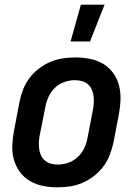

<svg xmlns="http://www.w3.org/2000/svg" viewBox="-20 -787 590 819"><path d="M225 12Q193 12 163 6Q133 0 107.5 -15Q82 -30 64.5 -54Q47 -78 39 -107Q31 -136 32.5 -168Q34 -200 40 -231L63 -351Q68 -378 78 -404Q88 -430 105 -453Q122 -476 145.5 -494Q169 -512 195 -523Q221 -534 247.5 -538Q274 -542 301 -542Q333 -542 363.5 -536Q394 -530 419.5 -515Q445 -500 462.5 -476Q480 -452 487.5 -423Q495 -394 494 -362Q493 -330 487 -299L464 -179Q458 -152 448 -126Q438 -100 421 -77Q404 -54 380.5 -36Q357 -18 331.5 -7Q306 4 279 8Q252 12 225 12ZM227 -85Q248 -85 270.5 -92.5Q293 -100 311 -116.5Q329 -133 339 -154Q349 -175 353 -197L376 -317Q379 -332 380 -347.5Q381 -363 379 -378Q377 -393 371 -406Q365 -419 354.5 -428Q344 -437 329.5 -441Q315 -445 299 -445Q278 -445 255.5 -437.5Q233 -430 215.5 -413.5Q198 -397 188 -376Q178 -355 174 -333L150 -213Q147 -198 146 -182.5Q145 -167 147 -152Q149 -137 155 -124Q161 -111 172 -102Q183 -93 197 -89Q211 -85 227 -85ZM281 -610 325 -767H426L364 -610Z"/></svg>

Font: Lode Term
Style: Bold Italic
Weight: 700
Italic angle: -11°
Monospace: yes
Designer: Belleve Invis
Foundry: Belleve Invis
Version: Version 29.2.0